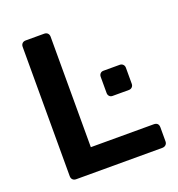

<svg xmlns="http://www.w3.org/2000/svg" viewBox="-128 -805 842 910"><g transform="rotate(-20 293.5 -350.0)"><path d="M102 0Q91 0 84.5 -6.5Q78 -13 78 -24V-676Q78 -687 84.5 -693.5Q91 -700 102 -700H195Q206 -700 212.5 -693.5Q219 -687 219 -676V-119H536Q561 -119 561 -94V-24Q561 -13 554 -6.5Q547 0 536 0ZM399 -312Q389 -312 383 -318.5Q377 -325 377 -335V-416Q377 -426 383 -432.5Q389 -439 399 -439H481Q491 -439 497.5 -432.5Q504 -426 504 -416V-335Q504 -325 497.5 -318.5Q491 -312 481 -312Z"/></g></svg>

Font: Fz Rubik Med
Style: Regular
Weight: 500
Designer: Hubert and Fischer
Foundry: Hubert and Fischer
Version: Vit hóa bi FontZin.com